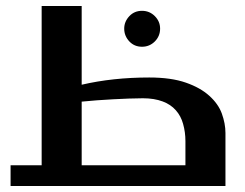

<svg xmlns="http://www.w3.org/2000/svg" viewBox="-20 -617 812 637"><path d="M118.2 -68.8V-597.2H251V-335.9Q354 -359.9 475.1 -359.9Q547.9 -359.9 596.7 -342.8Q644.5 -326.2 674.3 -299.3Q704.1 -272.5 715.8 -240.7Q728 -207 728 -175.8V0H15.1V-68.8ZM392.1 -522Q392.1 -545.4 409.2 -563.5Q425.8 -581.1 451.2 -581.1Q476.1 -581.1 493.7 -563.5Q511.2 -545.9 511.2 -522Q511.2 -497.1 493.7 -479.5Q476.1 -461.9 451.2 -461.9Q425.8 -461.9 409.2 -479.5Q392.1 -497.6 392.1 -522ZM595.2 -68.8V-148.9Q595.2 -178.7 587.4 -206.1Q580.1 -232.4 563.5 -251Q546.4 -270.5 520 -280.3Q491.7 -291 454.1 -291Q441.9 -291 407.7 -290Q391.6 -289.6 355 -287.6Q318.8 -285.6 301.3 -284.2Q277.8 -282.2 251 -279.8V-68.8Z"/></svg>

Font: SimahzazaarabicW05-SemiBold
Style: Regular
Weight: 600
Designer: Ahmed zaza
Foundry: Ahmed zaza
Version: Version 1.001